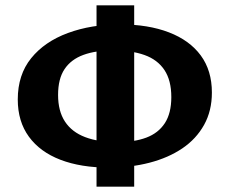

<svg xmlns="http://www.w3.org/2000/svg" viewBox="-20 -691 865 724"><path d="M390 -59Q285 -59 208 -88.5Q131 -118 89 -175.5Q47 -233 47 -316Q47 -409 97.5 -471.5Q148 -534 236 -566.5Q324 -599 433 -599Q539 -599 617 -569Q695 -539 737 -482Q779 -425 779 -342Q779 -273 749.5 -220Q720 -167 667.5 -131.5Q615 -96 544 -77.5Q473 -59 390 -59ZM421 -155Q486 -155 531.5 -172Q577 -189 601.5 -226.5Q626 -264 626 -325Q626 -388 600 -427Q574 -466 525 -483.5Q476 -501 407 -501Q341 -501 294.5 -484Q248 -467 223.5 -430.5Q199 -394 199 -333Q199 -272 225 -232.5Q251 -193 301 -174Q351 -155 421 -155ZM344 13V-671H486V13Z"/></svg>

Font: Ysabeau Infant ExtraBold
Style: Regular
Weight: 800
Designer: Christian Thalmann (Catharsis Fonts)
Version: Version 2.001;gftools[0.9.30]; featfreeze: ss01,ss02,lnum